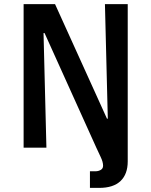

<svg xmlns="http://www.w3.org/2000/svg" viewBox="-20 -719 736 935"><path d="M95 0V-699H248L501 -141H505L491 -699H602V67Q602 129 567 162.5Q532 196 463 196H418V115H446Q459 115 470.5 108.5Q482 102 482 88Q482 70 470.5 46Q459 22 449 0L197 -558H192L206 0Z"/></svg>

Font: Ruda
Style: Bold
Weight: 700
Designer: Mariela Monsalve and Angelina Sanchez
Foundry: Mariela Monsalve and Angelina Sanchez
Version: Version 2.000